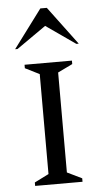

<svg xmlns="http://www.w3.org/2000/svg" viewBox="-56 -848 472 884"><g transform="rotate(-5 179.5 -406.0)"><path d="M70 0V-16L136 -49V-511L70 -544V-560H289V-544L221 -511V-49L289 -16V0ZM33 -635 165 -812H195L327 -635H316L180 -730L44 -635Z"/></g></svg>

Font: Spectral SC
Style: Regular
Weight: 400
Designer: Jean-Baptiste Levee
Foundry: Production Type
Version: Version 2.001